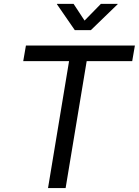

<svg xmlns="http://www.w3.org/2000/svg" viewBox="-20 -960 708 980"><path d="M98.6 -647.9 112.3 -727.5H668.5L654.8 -647.9H422.4L314.9 0H225.1L332.5 -647.9ZM355.5 -940.4 411.6 -855 495.1 -940.4H580.6V-938.5L443.8 -806.2H361.8L270.5 -938.5L271 -940.4Z"/></svg>

Font: Inter 24pt
Style: Italic
Weight: 400
Italic angle: -9.3988°
Designer: Rasmus Andersson
Foundry: rsms
Version: Version 4.001;git-66647c0bb